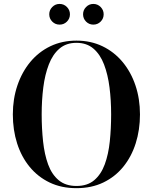

<svg xmlns="http://www.w3.org/2000/svg" viewBox="-20 -972 797 1002"><path d="M379 10Q300.5 10 239 -19.5Q177.5 -49 134.5 -101.5Q91.5 -154 69.2 -224Q47 -294 47 -375Q47 -456 70.8 -526Q94.5 -596 138.2 -648.8Q182 -701.5 243 -730.8Q304 -760 379 -760Q453.5 -760 514.5 -730.8Q575.5 -701.5 619.5 -648.8Q663.5 -596 687 -526Q710.5 -456 710.5 -375Q710.5 -294 688.2 -224Q666 -154 623.2 -101.5Q580.5 -49 519 -19.5Q457.5 10 379 10ZM379 -1.5Q436.5 -1.5 472 -31.8Q507.5 -62 526.8 -114.5Q546 -167 553 -234.2Q560 -301.5 560 -375Q560 -449 551.5 -516Q543 -583 523 -635.5Q503 -688 467.8 -718.2Q432.5 -748.5 379 -748.5Q325.5 -748.5 290.2 -718.2Q255 -688 234.8 -635.5Q214.5 -583 206 -516Q197.5 -449 197.5 -375Q197.5 -301.5 204.8 -234Q212 -166.5 231 -114.2Q250 -62 286 -31.8Q322 -1.5 379 -1.5ZM467 -843.5Q445 -843.5 429.2 -859.2Q413.5 -875 413.5 -897.5Q413.5 -919.5 429.2 -935.5Q445 -951.5 467 -951.5Q489.5 -951.5 505.2 -935.5Q521 -919.5 521 -897.5Q521 -875 505.2 -859.2Q489.5 -843.5 467 -843.5ZM291 -843.5Q268.5 -843.5 252.8 -859.2Q237 -875 237 -897.5Q237 -919.5 252.8 -935.5Q268.5 -951.5 291 -951.5Q313.5 -951.5 329.2 -935.5Q345 -919.5 345 -897.5Q345 -875 329.2 -859.2Q313.5 -843.5 291 -843.5Z"/></svg>

Font: Bodoni Moda 18pt SemiBold
Style: Regular
Weight: 600
Designer: Owen Earl
Foundry: indestructible type
Version: Version 2.005